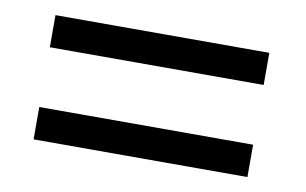

<svg xmlns="http://www.w3.org/2000/svg" viewBox="-42 -538 655 411"><g transform="rotate(10 285.0 -332.0)"><path d="M514.6 -267.1V-196.8H49.8V-267.1ZM514.6 -466.8V-397H49.8V-466.8Z"/></g></svg>

Font: Liberation Serif
Style: Bold
Weight: 700
Designer: Steve Matteson
Foundry: Ascender Corporation
Version: Version 2.1.5